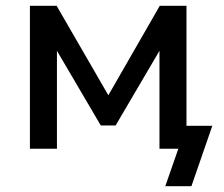

<svg xmlns="http://www.w3.org/2000/svg" viewBox="-20 -512 771 661"><path d="M549 129 594 0H529V-79H711L639 129ZM83 0V-492H175L353 -184L530 -492H622V0H529V-361H543L378 -80H327L162 -361H176V0Z"/></svg>

Font: NunitoSans_10ptSemiBold
Style: Regular
Weight: 600
Designer: Vernon Adams
Foundry: Vernon Adams
Version: Version 3.101;gftools[0.9.27]